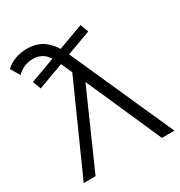

<svg xmlns="http://www.w3.org/2000/svg" viewBox="-199 -868 927 990"><g transform="rotate(-30 264.0 -373.5)"><path d="M104.3 -746.5Q142.1 -746.5 172.9 -733.8Q203.8 -721.1 230.3 -691.8Q256.8 -662.5 279.2 -611L552.4 0H477.9L262.5 -487.7L258.6 -498.7L213.8 -597.6Q190.9 -647.9 165.7 -666.7Q140.4 -685.6 104.7 -685.6Q49 -685.6 9 -645.4L-23.6 -698.8Q0.2 -722.4 33.8 -734.5Q67.4 -746.5 104.3 -746.5ZM254.1 -540.5 296 -482 82.8 0H12.2ZM64.2 -533.4 45.8 -582 405.4 -713.8 423.1 -665.2Z"/></g></svg>

Font: Montserrat Thin
Style: Regular
Weight: 100
Designer: Julieta Ulanovsky
Foundry: Julieta Ulanovsky
Version: Version 9.000